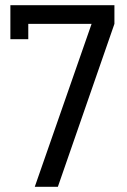

<svg xmlns="http://www.w3.org/2000/svg" viewBox="-20 -720 488 740"><path d="M114 0H203L421 -628V-700H20V-569H89V-628H333Z"/></svg>

Font: Vanilla Cream Book
Style: Regular
Weight: 400
Designer: Jeremy Tribby, Jinavaṁso
Foundry: Tribby Type
Version: Version 1.422;Glyphs 3.1.2 (3151)